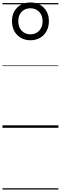

<svg xmlns="http://www.w3.org/2000/svg" viewBox="-20 -1035 493 1555"><path d="M226 -709Q183 -709 149 -728.5Q115 -748 96 -783Q77 -818 77 -864Q77 -909 96 -943Q115 -977 149 -996Q183 -1015 226 -1015Q271 -1015 304.5 -996Q338 -977 357 -943Q376 -909 376 -864Q376 -818 357 -783Q338 -748 304.5 -728.5Q271 -709 226 -709ZM226 -757Q269 -757 297 -786Q325 -815 325 -863Q325 -911 297 -939.5Q269 -968 226 -968Q183 -968 155.5 -940Q128 -912 128 -863Q128 -815 155.5 -786Q183 -757 226 -757ZM0 490H453V500H0ZM0 -20H453V0H0ZM0 -505H453V-500H0ZM0 -1010H453V-1000H0Z"/></svg>

Font: Playwrite ES Deco Guides
Style: Regular
Weight: 400
Designer: Veronika Burian, José Scaglione
Foundry: TypeTogether
Version: Version 1.003